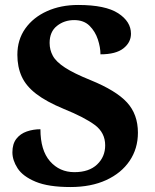

<svg xmlns="http://www.w3.org/2000/svg" viewBox="-20 -744 626 774"><path d="M264 10Q175 10 123.5 -11.5Q72 -33 51 -65.5Q30 -98 30 -130Q30 -164 46 -184.5Q62 -205 88 -214Q114 -223 143 -223Q143 -138 181.5 -94Q220 -50 280 -50Q339 -50 371.5 -81Q404 -112 404 -158Q404 -209 362.5 -240Q321 -271 237 -305Q167 -334 126 -365.5Q85 -397 67.5 -435.5Q50 -474 50 -523Q50 -584 82 -629Q114 -674 169.5 -699Q225 -724 295 -724Q405 -724 456.5 -690.5Q508 -657 508 -608Q508 -573 477.5 -549Q447 -525 385 -525Q385 -553 374.5 -585Q364 -617 341 -640Q318 -663 279 -663Q239 -663 209.5 -639.5Q180 -616 180 -571Q180 -543 193 -519Q206 -495 242 -471.5Q278 -448 345 -421Q448 -379 492 -331Q536 -283 536 -209Q536 -145 502.5 -95.5Q469 -46 408 -18Q347 10 264 10Z"/></svg>

Font: Noto Serif Tibetan
Style: Bold
Weight: 700
Designer: Monotype Design Team
Foundry: Monotype Imaging Inc.
Version: Version 2.103; ttfautohint (v1.8.4.7-5d5b)